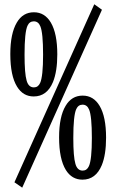

<svg xmlns="http://www.w3.org/2000/svg" viewBox="-20 -825 540 890"><path d="M417 -805.2 452.6 -779.8 83 44.9 46.9 20ZM137.2 -768.1Q187.5 -768.1 215.8 -720.2Q245.6 -669.4 245.6 -573.2Q245.6 -494.1 225.6 -444.8Q197.8 -377.9 136.2 -377.9Q86.9 -377.9 59.1 -423.3Q27.8 -473.6 27.8 -574.2Q27.8 -669.9 58.1 -720.7Q85.9 -768.1 137.2 -768.1ZM136.7 -726.1Q116.7 -726.1 107.4 -705.6Q93.8 -675.8 93.8 -571.8Q93.8 -483.4 103.5 -451.2Q112.3 -419.9 137.2 -419.9Q156.7 -419.9 166 -440.4Q179.7 -470.7 179.7 -571.3Q179.7 -672.9 167 -703.1Q157.7 -726.1 136.7 -726.1ZM363.3 -381.8Q413.6 -381.8 441.9 -334Q471.7 -283.7 471.7 -187Q471.7 -107.9 451.7 -59.1Q423.8 7.8 362.3 7.8Q313 7.8 285.2 -37.1Q253.9 -87.9 253.9 -188Q253.9 -284.2 284.2 -334.5Q312 -381.8 363.3 -381.8ZM362.8 -339.8Q342.8 -339.8 333.5 -319.3Q319.8 -289.6 319.8 -185.5Q319.8 -97.7 329.6 -65.4Q338.4 -34.2 363.3 -34.2Q382.8 -34.2 392.1 -54.7Q405.8 -84.5 405.8 -185.5Q405.8 -286.6 393.1 -316.9Q383.8 -339.8 362.8 -339.8Z"/></svg>

Font: BIZ UDMincho
Style: Regular
Weight: 400
Monospace: yes
Designer: TypeBank Co., Ltd.
Foundry: Morisawa Inc.
Version: Version 1.06